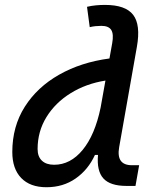

<svg xmlns="http://www.w3.org/2000/svg" viewBox="-20 -763 626 793"><path d="M171.9 10.3Q104.5 10.3 67.6 -27.8Q30.8 -65.9 30.8 -135.3Q30.8 -240.7 82.3 -322Q133.8 -403.3 224.4 -454.6Q314.9 -505.9 432.1 -521.5L443.4 -584.5Q450.2 -622.1 439.5 -639.2Q428.7 -656.2 398.9 -656.2Q386.7 -656.2 374.8 -655Q362.8 -653.8 350.6 -650.9L339.4 -734.9Q357.9 -739.3 376.5 -741Q395 -742.7 413.6 -742.7Q498.5 -742.7 530 -701.7Q561.5 -660.6 545.4 -569.8L472.2 -155.3Q459 -80.6 524.9 -80.6H554.7L539.6 4.9H502.4Q435.1 4.9 407 -26.1Q378.9 -57.1 384.8 -123H372.1Q344.2 -62 292.5 -25.9Q240.7 10.3 171.9 10.3ZM395.5 -318.4 415.5 -430.2Q335.4 -417.5 272 -378.2Q208.5 -338.9 171.9 -279.5Q135.3 -220.2 135.3 -147.5Q135.3 -116.2 153.1 -99.4Q170.9 -82.5 203.6 -82.5Q271 -82.5 321.5 -144Q372.1 -205.6 395.5 -318.4Z"/></svg>

Font: Cascadia Mono
Style: Italic
Weight: 400
Italic angle: -10°
Monospace: yes
Designer: Aaron Bell
Foundry: Saja Typeworks
Version: Version 2404.023; ttfautohint (v1.8.4)